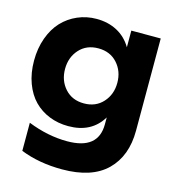

<svg xmlns="http://www.w3.org/2000/svg" viewBox="-113 -666 864 958"><g transform="rotate(15 318.5 -187.0)"><path d="M602.1 -84Q602.1 47.4 525.1 122.8Q448.2 198.2 294.9 198.2Q175.8 198.2 80.1 160.2V15.1Q183.6 56.2 283.2 56.2Q443.8 56.2 443.8 -74.2V-109.9Q388.7 -18.1 269 -18.1Q216.3 -18.1 170.9 -36.1Q125.5 -54.2 92 -88.1Q58.6 -122.1 39.3 -174.1Q20 -226.1 20 -290Q20 -354 39.3 -407.5Q58.6 -460.9 92 -496.6Q125.5 -532.2 171.1 -552Q216.8 -571.8 269 -571.8Q328.1 -571.8 374.8 -547.1Q421.4 -522.5 450.2 -474.1V-560.1H602.1ZM217 -391.1Q180.2 -350.1 180.2 -290Q180.2 -230 217 -189Q253.9 -147.9 314.9 -147.9Q376 -147.9 413.1 -189Q450.2 -230 450.2 -290Q450.2 -350.1 413.1 -391.1Q376 -432.1 314.9 -432.1Q253.9 -432.1 217 -391.1Z"/></g></svg>

Font: TASA Explorer
Style: Regular
Weight: 900
Designer: Weizhong Zhang
Foundry: Local Remote
Version: Version 1.000;Glyphs 3.1.2 (3151)